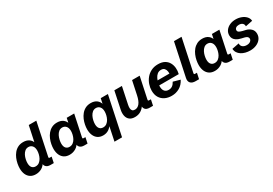

<svg xmlns="http://www.w3.org/2000/svg" viewBox="42 -1816 4392 3091"><g transform="rotate(-30 2237.5 -270.5)"><path d="M209 12.7Q150.9 12.7 110.4 -13.4Q69.8 -39.6 48.8 -87.2Q27.8 -134.8 27.8 -198.7Q27.8 -238.8 36.6 -284.9Q45.4 -331.1 64.2 -376Q83 -420.9 113.3 -458.3Q143.6 -495.6 186.8 -517.8Q230 -540 286.6 -540Q352.5 -540 395.3 -508.5Q438 -477.1 451.2 -422.4L437 -418L503.4 -732.4H644L518.6 -135.3Q515.1 -119.1 518.3 -113.5Q521.5 -107.9 535.6 -107.9H568.4L545.9 0H484.9Q426.3 0 398.7 -33.7Q371.1 -67.4 384.8 -129.9L387.7 -142.1L405.8 -115.2Q374.5 -49.3 323 -18.3Q271.5 12.7 209 12.7ZM268.6 -99.1Q308.1 -99.1 336.2 -120.6Q364.3 -142.1 382.1 -175Q399.9 -208 408.2 -244.1Q416.5 -280.3 416.5 -310.1Q416.5 -368.2 389.2 -398.4Q361.8 -428.7 320.3 -428.7Q282.2 -428.7 255.1 -406.5Q228 -384.3 210.9 -350.1Q193.8 -315.9 186 -278.8Q178.2 -241.7 178.2 -211.4Q178.2 -156.2 202.1 -127.7Q226.1 -99.1 268.6 -99.1Z M838.4 12.7Q779.3 12.7 738.8 -13.4Q698.2 -39.6 677 -87.2Q655.8 -134.8 655.8 -199.2Q655.8 -238.8 664.6 -284.9Q673.3 -331.1 692.4 -376.2Q711.4 -421.4 741.9 -458.5Q772.5 -495.6 815.4 -517.8Q858.4 -540 915.5 -540Q981.4 -540 1023.9 -508.5Q1066.4 -477.1 1080.1 -422.4L1067.4 -418L1090.8 -527.3H1229.5L1146.5 -134.3Q1143.6 -119.1 1146.5 -113.3Q1149.4 -107.4 1164.1 -107.4H1196.3L1173.8 0H1113.3Q1054.7 0 1027.6 -32.7Q1000.5 -65.4 1012.2 -122.6L1015.6 -141.6L1036.1 -115.2Q1004.9 -49.8 952.9 -18.6Q900.9 12.7 838.4 12.7ZM897.5 -99.1Q937 -99.1 965.1 -120.6Q993.2 -142.1 1010.7 -175Q1028.3 -208 1036.6 -244.1Q1044.9 -280.3 1044.9 -310.1Q1044.9 -368.2 1017.8 -398.4Q990.7 -428.7 949.2 -428.7Q911.1 -428.7 884 -406.5Q856.9 -384.3 839.8 -350.1Q822.8 -315.9 814.7 -278.8Q806.6 -241.7 806.6 -211.4Q806.6 -156.2 830.8 -127.7Q855 -99.1 897.5 -99.1Z M1564.5 190.4 1628.4 -116.2 1646 -107.4Q1613.3 -51.3 1568.1 -19.3Q1522.9 12.7 1460.4 12.7Q1404.8 12.7 1364.7 -13.4Q1324.7 -39.6 1303.5 -87.6Q1282.2 -135.7 1282.2 -200.2Q1282.2 -239.3 1291 -285.4Q1299.8 -331.5 1318.8 -376.5Q1337.9 -421.4 1368.4 -458.5Q1398.9 -495.6 1441.9 -517.8Q1484.9 -540 1542 -540Q1607.9 -540 1650.4 -508.5Q1692.9 -477.1 1706.5 -422.4L1699.7 -418L1723.1 -527.3H1856.4L1705.1 190.4ZM1523.9 -99.1Q1563.5 -99.1 1591.6 -120.6Q1619.6 -142.1 1637.2 -175Q1654.8 -208 1663.1 -244.1Q1671.4 -280.3 1671.4 -310.1Q1671.4 -368.2 1644.3 -398.4Q1617.2 -428.7 1575.7 -428.7Q1537.6 -428.7 1510.5 -406.5Q1483.4 -384.3 1466.3 -350.1Q1449.2 -315.9 1441.2 -278.8Q1433.1 -241.7 1433.1 -211.4Q1433.1 -156.2 1457.3 -127.7Q1481.4 -99.1 1523.9 -99.1Z M2052.2 12.7Q1987.3 12.7 1951.4 -17.6Q1915.5 -47.9 1905.8 -97.7Q1896 -147.5 1908.7 -206.5L1976.1 -527.3H2116.7L2050.8 -212.9Q2043.9 -179.7 2045.7 -152.1Q2047.4 -124.5 2062.3 -107.9Q2077.1 -91.3 2109.4 -91.3Q2159.7 -91.3 2196 -136Q2232.4 -180.7 2252.4 -274.9L2305.7 -527.3H2446.8L2363.8 -135.3Q2360.4 -119.6 2363.8 -113.8Q2367.2 -107.9 2380.9 -107.9H2413.6L2391.1 0H2330.1Q2268.6 0 2244.1 -33.7Q2219.7 -67.4 2231.9 -124L2237.8 -151.9L2238.3 -94.2Q2207 -43.5 2160.2 -15.4Q2113.3 12.7 2052.2 12.7Z M2734.9 12.7Q2665 12.7 2610.4 -14.2Q2555.7 -41 2524.4 -93Q2493.2 -145 2493.2 -220.2Q2493.2 -277.3 2512.5 -333.7Q2531.7 -390.1 2569.3 -436.8Q2606.9 -483.4 2663.1 -511.7Q2719.2 -540 2792.5 -540Q2864.3 -540 2911.4 -513.7Q2958.5 -487.3 2983.4 -443.1Q3008.3 -398.9 3013.2 -344.7Q3018.1 -290.5 3004.4 -234.4H2586.9L2604 -317.4H2896L2876 -292Q2881.8 -322.8 2877 -356.4Q2872.1 -390.1 2851.8 -413.8Q2831.5 -437.5 2789.6 -437.5Q2748.5 -437.5 2719.7 -413.6Q2690.9 -389.6 2673.3 -352.8Q2655.8 -315.9 2647.9 -277.3Q2640.1 -238.8 2640.1 -210.4Q2640.1 -156.7 2665.8 -126Q2691.4 -95.2 2741.2 -95.2Q2778.3 -95.2 2807.1 -114.5Q2835.9 -133.8 2859.4 -177.7L2987.3 -141.6Q2946.8 -62.5 2880.9 -24.9Q2814.9 12.7 2734.9 12.7Z M3184.1 0Q3119.6 0 3090.6 -32.5Q3061.5 -64.9 3074.2 -123L3203.1 -732.4H3343.8L3217.3 -134.3Q3213.9 -118.7 3217.3 -113Q3220.7 -107.4 3234.9 -107.4H3269L3246.6 0Z M3537.6 12.7Q3478.5 12.7 3438 -13.4Q3397.5 -39.6 3376.2 -87.2Q3355 -134.8 3355 -199.2Q3355 -238.8 3363.8 -284.9Q3372.6 -331.1 3391.6 -376.2Q3410.6 -421.4 3441.2 -458.5Q3471.7 -495.6 3514.6 -517.8Q3557.6 -540 3614.7 -540Q3680.7 -540 3723.1 -508.5Q3765.6 -477.1 3779.3 -422.4L3766.6 -418L3790 -527.3H3928.7L3845.7 -134.3Q3842.8 -119.1 3845.7 -113.3Q3848.6 -107.4 3863.3 -107.4H3895.5L3873 0H3812.5Q3753.9 0 3726.8 -32.7Q3699.7 -65.4 3711.4 -122.6L3714.8 -141.6L3735.4 -115.2Q3704.1 -49.8 3652.1 -18.6Q3600.1 12.7 3537.6 12.7ZM3596.7 -99.1Q3636.2 -99.1 3664.3 -120.6Q3692.4 -142.1 3710 -175Q3727.5 -208 3735.8 -244.1Q3744.1 -280.3 3744.1 -310.1Q3744.1 -368.2 3717 -398.4Q3689.9 -428.7 3648.4 -428.7Q3610.4 -428.7 3583.3 -406.5Q3556.2 -384.3 3539.1 -350.1Q3522 -315.9 3513.9 -278.8Q3505.9 -241.7 3505.9 -211.4Q3505.9 -156.2 3530 -127.7Q3554.2 -99.1 3596.7 -99.1Z M4194.3 12.7Q4148.9 12.7 4106.9 2Q4064.9 -8.8 4031.5 -30Q3998 -51.3 3978 -82.5Q3958 -113.8 3956.1 -154.8L4087.4 -180.2Q4083.5 -139.6 4112.1 -115.2Q4140.6 -90.8 4189.5 -90.8Q4218.8 -90.8 4239.3 -100.3Q4259.8 -109.9 4270.8 -125.2Q4281.7 -140.6 4281.7 -158.2Q4281.7 -178.7 4264.6 -193.8Q4247.6 -209 4214.4 -216.3L4169.4 -226.6Q4145.5 -231.4 4119.4 -241.2Q4093.3 -251 4070.6 -267.3Q4047.9 -283.7 4033.7 -308.1Q4019.5 -332.5 4019.5 -367.2Q4019.5 -418 4048.3 -457Q4077.1 -496.1 4126 -518.1Q4174.8 -540 4234.9 -540Q4291 -540 4340.3 -521.2Q4389.6 -502.4 4421.6 -468.3Q4453.6 -434.1 4457 -387.2L4325.7 -360.8Q4327.1 -397.9 4303.2 -418.2Q4279.3 -438.5 4237.8 -438.5Q4202.1 -438.5 4181.4 -422.4Q4160.6 -406.2 4160.6 -381.3Q4160.6 -356.9 4183.1 -344Q4205.6 -331.1 4241.7 -322.3L4291.5 -310.5Q4346.2 -298.8 4384.5 -262.5Q4422.9 -226.1 4422.9 -167.5Q4422.9 -113.3 4392.1 -72.5Q4361.3 -31.7 4309.8 -9.5Q4258.3 12.7 4194.3 12.7Z"/></g></svg>

Font: Schibsted Grotesk
Style: Bold Italic
Weight: 700
Italic angle: -12°
Designer: Bakken & Baeck AS, Henrik Kongsvoll
Foundry: Schibsted ASA
Version: Version 1.100;gftools[0.9.25]